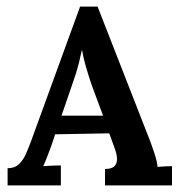

<svg xmlns="http://www.w3.org/2000/svg" viewBox="-20 -559 542 579"><path d="M2.9 0V-51.7Q24.2 -51.7 37 -63.8Q49.9 -75.9 58.5 -95.5Q67.1 -115.1 75.2 -137.5L221.5 -539.1H274.3L434.2 -129.8Q438.6 -118.4 446.1 -95.5Q453.6 -72.6 455.1 -55.7Q467.5 -56.8 479.1 -57.4Q490.6 -57.9 498.7 -57.9V0H296.7V-49.5Q317.6 -49.5 325.6 -58.3Q333.7 -67.1 332.8 -82Q331.9 -96.8 324.5 -115.5L309.5 -156.9L146.3 -154L134.6 -118.8Q130.5 -108.5 123.6 -89.7Q116.6 -70.8 110.4 -57.9Q122.1 -59 139 -59.6Q155.8 -60.1 163.5 -60.1V0ZM165.4 -210.1H290.8L256 -304Q246.8 -331.1 238.9 -358.6Q231 -386.1 227.7 -407H226.6Q224.1 -394.2 217.8 -368.5Q211.6 -342.9 199.1 -308Z"/></svg>

Font: Parastoo
Style: Regular
Weight: 400
Foundry: Saber Rastikerdar (saber.rastikerdar@gmail.com)
Version: Version 3.000